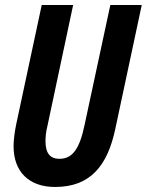

<svg xmlns="http://www.w3.org/2000/svg" viewBox="-20 -734 584 764"><path d="M199 10C340 10 408 -75 439 -222L544 -714H419L317 -239C297 -142 269 -102 216 -102C180 -102 161 -124 161 -172C161 -189 163 -211 169 -234L271 -714H146L44 -237C38 -207 34 -176 34 -152C34 -50 96 10 199 10Z"/></svg>

Font: Noto Sans ExtraCondensed
Style: Bold Italic
Weight: 700
Width: 2
Italic angle: -12°
Designer: Monotype Design Team
Foundry: Monotype Imaging Inc.
Version: Version 2.013